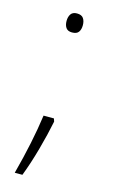

<svg xmlns="http://www.w3.org/2000/svg" viewBox="-107 -579 443 751"><g transform="rotate(15 115.0 -203.5)"><path d="M76 -497Q76 -514 83.5 -525Q91 -536 108 -536Q127 -536 134.5 -525Q142 -514 142 -497Q142 -480 134.5 -469.5Q127 -459 108 -459Q91 -459 83.5 -469.5Q76 -480 76 -497ZM127 -116 131 -104Q120 -49 102.5 14Q85 77 65 129H34Q70 -6 85 -116Z"/></g></svg>

Font: Noto Sans Disp ExtLt
Style: Regular
Weight: 200
Designer: Monotype Design Team
Foundry: Monotype Imaging Inc.
Version: Version 2.000;GOOG;noto-source:20170915:90ef993387c0